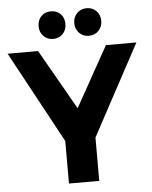

<svg xmlns="http://www.w3.org/2000/svg" viewBox="-63 -949 791 998"><g transform="rotate(-5 333.0 -450.0)"><path d="M669 -700 414 -226V0H256V-222L-3 -700H156L335 -386L510 -700ZM310 -828Q310 -797 290.5 -776.5Q271 -756 240 -756Q209 -756 189.5 -776.5Q170 -797 170 -828Q170 -860 189.5 -880Q209 -900 240 -900Q271 -900 290.5 -880Q310 -860 310 -828ZM427 -756Q396 -756 376 -776.5Q356 -797 356 -828Q356 -859 376 -879.5Q396 -900 427 -900Q457 -900 477 -879.5Q497 -859 497 -828Q497 -797 477 -776.5Q457 -756 427 -756Z"/></g></svg>

Font: Argentum Sans SemiBold
Style: Regular
Weight: 600
Designer: Julieta Ulanovsky (Modified by Cristiano Sobral)
Foundry: Julieta Ulanovsky
Version: Version 5.001;November 22, 2018;FontCreator 11.5.0.2425 64-b